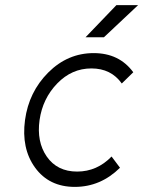

<svg xmlns="http://www.w3.org/2000/svg" viewBox="-20 -720 561 752"><path d="M315 -574H387L521 -700H436ZM347 -512Q245 -512 169 -436Q93 -360 78 -250Q63 -139 117 -64Q172 12 273 12Q374 12 450 -63L417 -107Q360 -48 282 -48Q204 -48 163 -107Q123 -165 135 -250Q147 -334 204 -393Q261 -452 338 -452Q415 -452 457 -393L502 -437Q447 -512 347 -512Z"/></svg>

Font: Unageo
Style: Light-Italic
Weight: 300
Designer: Richard Sepsi
Foundry: Richard Sepsi
Version: Version 2.000